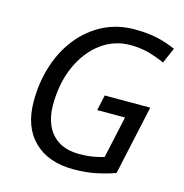

<svg xmlns="http://www.w3.org/2000/svg" viewBox="-108 -824 894 933"><g transform="rotate(15 339.0 -357.0)"><path d="M343 10Q216 10 144 -61Q72 -132 72 -259Q72 -357 99.5 -441.5Q127 -526 178.5 -589.5Q230 -653 300.5 -688.5Q371 -724 457 -724Q522 -724 571 -713Q620 -702 664 -682L630 -604Q593 -621 550 -633Q507 -645 456 -645Q374 -645 308.5 -596Q243 -547 205 -461.5Q167 -376 167 -265Q167 -210 186.5 -165.5Q206 -121 247 -95Q288 -69 352 -69Q390 -69 421.5 -74.5Q453 -80 475 -87L521 -298H381L398 -376H627L551 -27Q506 -11 456 -0.5Q406 10 343 10Z"/></g></svg>

Font: Noto Sans
Style: Italic
Weight: 400
Italic angle: -12°
Designer: Monotype Design Team
Foundry: Monotype Imaging Inc.
Version: Version 2.013; ttfautohint (v1.8.4.7-5d5b)